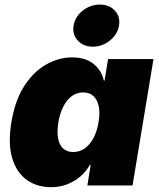

<svg xmlns="http://www.w3.org/2000/svg" viewBox="-20 -796 683 824"><path d="M198.7 7.3Q139.6 7.3 95.7 -23.4Q51.8 -54.2 32.7 -116.2Q13.7 -178.2 28.8 -271Q44.9 -367.7 85.7 -429.4Q126.5 -491.2 180.4 -520.5Q234.4 -549.8 289.6 -549.8Q329.6 -549.8 357.4 -536.6Q385.3 -523.4 402.3 -500.7Q419.4 -478 425.8 -450.2H428.7L443.8 -542.5H638.7L548.8 0H355L369.1 -88.4H365.7Q350.1 -60.5 325.2 -39.1Q300.3 -17.6 268.6 -5.1Q236.8 7.3 198.7 7.3ZM294.4 -143.6Q321.8 -143.6 343.8 -159.2Q365.7 -174.8 381.1 -203.4Q396.5 -231.9 402.8 -271Q409.7 -311 403.8 -339.6Q397.9 -368.2 380.9 -383.8Q363.8 -399.4 336.4 -399.4Q309.6 -399.4 288.3 -383.8Q267.1 -368.2 252.2 -339.6Q237.3 -311 230.5 -271Q224.1 -231.4 229.2 -202.6Q234.4 -173.8 251 -158.7Q267.6 -143.6 294.4 -143.6ZM378.4 -595.7Q337.9 -595.7 313.7 -622.1Q289.6 -648.4 295.9 -686Q301.8 -724.1 334.7 -750.2Q367.7 -776.4 408.2 -776.4Q449.2 -776.4 473.1 -750.2Q497.1 -724.1 490.7 -686Q484.4 -648.4 451.7 -622.1Q418.9 -595.7 378.4 -595.7Z"/></svg>

Font: Inter 16pt Black
Style: Italic
Weight: 900
Italic angle: -9.3988°
Version: Version 4.001;git-66647c0bb